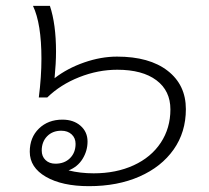

<svg xmlns="http://www.w3.org/2000/svg" viewBox="-20 -628 717 658"><path d="M82 -108Q82 -157 113.5 -187.5Q145 -218 194 -218Q232 -218 256 -197Q280 -176 280 -143Q280 -111 263 -83.5Q246 -56 215 -44Q255 -34 301 -34Q378 -34 438 -61.5Q498 -89 531 -139Q564 -189 564 -253Q564 -317 516 -353Q468 -389 382 -389Q316 -389 251.5 -363.5Q187 -338 142 -294H113Q122 -365 122 -427Q122 -547 93 -608H151Q172 -545 172 -451Q172 -412 167 -360Q211 -394 268.5 -414Q326 -434 381 -434Q492 -434 554.5 -385.5Q617 -337 617 -254Q617 -175 575 -115.5Q533 -56 458 -23Q383 10 285 10Q193 10 137.5 -22Q82 -54 82 -108ZM239 -135Q239 -155 225.5 -167.5Q212 -180 190 -180Q160 -180 141.5 -161Q123 -142 123 -112Q123 -92 136 -79.5Q149 -67 170 -67Q201 -67 220 -86Q239 -105 239 -135Z"/></svg>

Font: Sarabun ExtraLight
Style: Italic
Weight: 275
Italic angle: -10°
Designer: Suppakit Chalermlarp | Katatrad Co.,Ltd.
Foundry: Cadson Demak Co.,Ltd.
Version: Version 1.000; ttfautohint (v1.6)